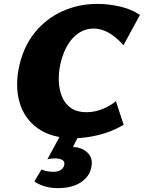

<svg xmlns="http://www.w3.org/2000/svg" viewBox="-20 -695 741 989"><path d="M362 17Q247 17 176 -33Q105 -83 80.5 -168.5Q56 -254 80 -359Q103 -459 161 -529.5Q219 -600 302 -637.5Q385 -675 482 -675Q538 -675 597.5 -661.5Q657 -648 701 -618L616 -462Q578 -505 539.5 -526.5Q501 -548 462 -548Q421 -548 386.5 -525.5Q352 -503 328 -462.5Q304 -422 291 -365Q281 -319 283 -274.5Q285 -230 300.5 -194.5Q316 -159 346.5 -138Q377 -117 425 -117Q469 -117 509.5 -134Q550 -151 577 -174L617 -52Q553 -15 485.5 1Q418 17 362 17ZM292 0H387L344 86L278 79Q289 71 308.5 66.5Q328 62 348 62Q401 62 431 91.5Q461 121 450 169Q440 216 395 245Q350 274 279 274Q240 274 209 264.5Q178 255 157 239L194 178Q206 184 223 187Q240 190 255 190Q280 190 294 180Q308 170 311 154Q315 136 300 128.5Q285 121 263 121Q253 121 243 122Q233 123 224 126Z"/></svg>

Font: Ysabeau Infant Black
Style: Italic
Weight: 900
Italic angle: -12°
Designer: Christian Thalmann (Catharsis Fonts)
Version: Version 2.001;gftools[0.9.30]; featfreeze: ss01,ss02,lnum